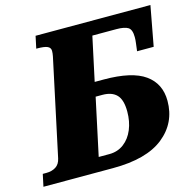

<svg xmlns="http://www.w3.org/2000/svg" viewBox="-133 -820 935 927"><g transform="rotate(-15 335.0 -357.0)"><path d="M-28 0 -15 -61H3Q31 -61 50.5 -73.5Q70 -86 76 -114L179 -596Q182 -611 182 -623Q182 -639 167 -646Q152 -653 116 -653H111L124 -714H698L661 -515H578L583 -555Q584 -562 584.5 -569.5Q585 -577 585 -584Q585 -622 567 -633Q549 -644 509 -644H389L342 -425H387Q528 -425 593 -378.5Q658 -332 658 -246Q658 -136 573 -68Q488 0 320 0ZM362 -355H328L267 -70H320Q362 -70 393 -93.5Q424 -117 440.5 -157Q457 -197 457 -246Q457 -305 433 -330Q409 -355 362 -355Z"/></g></svg>

Font: Noto Serif Black
Style: Italic
Weight: 900
Italic angle: -12°
Designer: Monotype Design Team
Foundry: Monotype Imaging Inc.
Version: Version 2.013